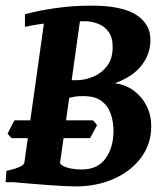

<svg xmlns="http://www.w3.org/2000/svg" viewBox="-25 -650 589 685"><path d="M514.6 -200.2Q514.6 -136.7 478.8 -88.1Q442.9 -39.6 381.6 -12.2Q320.3 15.1 244.6 15.1Q229 15.1 201.9 13.7Q174.8 12.2 144 10Q113.3 7.8 85.4 5.4Q57.6 2.9 40 1.5Q22.5 0 22.5 0L184.6 -67.4Q201.7 -54.7 222.4 -50Q243.2 -45.4 267.1 -45.4Q323.2 -45.4 351.6 -84.7Q379.9 -124 379.9 -183.1Q379.9 -215.8 370.1 -243.9Q360.4 -272 337.2 -289.6Q314 -307.1 272.5 -307.1Q252.9 -307.1 242.7 -305.4Q232.4 -303.7 223.6 -301.3Q214.8 -298.8 200.2 -296.4L202.1 -363.8H246.6Q277.3 -363.8 307.4 -376.2Q337.4 -388.7 357.2 -414.8Q377 -440.9 377 -481.9Q377 -517.1 361.8 -537.1Q346.7 -557.1 324 -565.7Q301.3 -574.2 278.8 -574.2Q200.2 -574.2 150.6 -568.4Q101.1 -562.5 64 -554.2V-599.1Q108.9 -611.8 171.4 -620.8Q233.9 -629.9 301.8 -629.9Q409.2 -629.9 460.4 -597.4Q511.7 -564.9 511.7 -507.8Q511.7 -457 479.7 -416.3Q447.8 -375.5 384.3 -353Q422.4 -348.6 451.9 -326.9Q481.4 -305.2 498 -272.2Q514.6 -239.3 514.6 -200.2ZM264.6 -605.5 189.5 -70.3Q188 -64.5 203.4 -55.9Q218.8 -47.4 249.5 -40.5L246.6 0H-4.9L-2 -40.5Q60.1 -53.7 62 -70.3L137.2 -605.5ZM321.3 -203.6 296.4 -157.2H16.1L2 -172.9Q5.4 -180.7 13.9 -196.8Q22.5 -212.9 26.9 -220.7H307.1Z"/></svg>

Font: Gentium Book Plus
Style: Bold Italic
Weight: 700
Italic angle: -8°
Designer: Victor Gaultney, Annie Olsen, Iska Routamaa, Becca Hirsbrunner
Foundry: SIL International
Version: Version 6.101